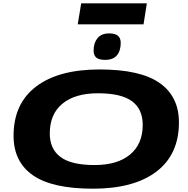

<svg xmlns="http://www.w3.org/2000/svg" viewBox="-20 -1131 1139 1161"><path d="M542 10Q295 10 178.5 -71.5Q62 -153 62 -310Q62 -504 198 -607.5Q334 -711 582 -711Q829 -711 945.5 -629Q1062 -547 1062 -391Q1062 -197 926 -93.5Q790 10 542 10ZM552 -133Q690 -133 766.5 -196.5Q843 -260 843 -376Q843 -471 778 -519Q713 -567 572 -567Q434 -567 357.5 -504Q281 -441 281 -324Q281 -230 346 -181.5Q411 -133 552 -133ZM616 -769Q578 -769 562 -783Q546 -797 546 -825Q546 -871 569.5 -900Q593 -929 640 -929Q677 -929 693.5 -914.5Q710 -900 710 -872Q710 -824 687 -796.5Q664 -769 616 -769ZM450 -984 471 -1111H868L848 -984Z"/></svg>

Font: Georama ExtraExtended
Style: Bold Italic
Weight: 700
Width: 8
Italic angle: -9°
Designer: Jean-Baptiste Levee
Foundry: Production Type
Version: Version 1.000